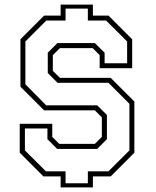

<svg xmlns="http://www.w3.org/2000/svg" viewBox="-20 -768 681 836"><path d="M244 48V0H169L66 -103V-229H207.5V-172L238 -141.5H393L423.5 -172V-257L393 -287.5H172L69 -390.5V-597L172 -700H244V-748H384.5V-700H452.5L555.5 -597V-471H414V-528L383.5 -558.5H241L210 -528V-459.5L241 -429H462L565 -326V-103L462 0H384.5V48ZM265.5 30H362.5V-22H452L543.5 -113V-316L452 -407.5H230.5L188 -450V-538.5L230 -580.5H393L435.5 -538.5V-492.5H533.5V-587.5L442 -678.5H362.5V-730.5H265.5V-678.5H181.5L90.5 -587.5V-401L181 -309.5H403L445.5 -267.5V-162L403 -119.5H229L186.5 -162V-208.5H88.5V-113L180 -22H265.5Z"/></svg>

Font: Tourney Expanded ExtraLight
Style: Regular
Weight: 200
Width: 7
Designer: Tyler Finck
Foundry: Etcetera Type Co
Version: Version 1.010; ttfautohint (v1.8.3)